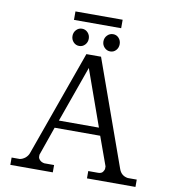

<svg xmlns="http://www.w3.org/2000/svg" viewBox="-102 -1072 1053 1162"><g transform="rotate(10 424.5 -491.5)"><path d="M557 -983V-931H267V-983ZM289.5 -796.5Q275 -812 275 -834Q275 -856 289.5 -871.5Q304 -887 325 -887Q346 -887 360.5 -871.5Q375 -856 375 -834Q375 -812 360.5 -796.5Q346 -781 325 -781Q304 -781 289.5 -796.5ZM480 -796.5Q465 -812 465 -834Q465 -856 480 -871.5Q495 -887 516 -887Q537 -887 551 -871.5Q565 -856 565 -834Q565 -812 551 -796.5Q537 -781 516 -781Q495 -781 480 -796.5ZM754 -45H809V0H511V-45H571Q592 -45 600.5 -57Q609 -69 609 -78V-91L545 -268H265L203 -91V-79Q203 -69 213 -58.5Q223 -48 241 -45H301V0H40V-45H90Q108 -48 124 -61Q139 -74 145 -91L377 -740H467L699 -91Q713 -51 754 -45ZM283 -315H529L406 -660Z"/></g></svg>

Font: Sawarabi Mincho
Style: Regular
Weight: 400
Version: Version 1.00